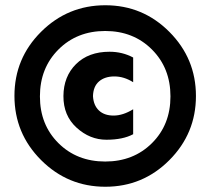

<svg xmlns="http://www.w3.org/2000/svg" viewBox="-20 -703 801 731"><path d="M380.5 -585Q273 -585 202.5 -514.5Q132 -444 132 -336Q132 -228 202.5 -158Q273 -88 380.5 -88Q488 -88 558.5 -158Q629 -228 629 -336Q629 -444 558.5 -514.5Q488 -585 380.5 -585ZM381 -683Q524 -683 625 -581.5Q726 -480 726 -337.5Q726 -195 625 -93.5Q524 8 381 8Q238 8 136.5 -93.5Q35 -195 35 -338Q35 -481 136.5 -582Q238 -683 381 -683ZM487 -192Q448 -171 385 -171Q322 -171 271.5 -217Q221 -263 221.5 -337.5Q222 -412 269.5 -459Q317 -506 397 -506Q446 -506 487 -484V-390Q452 -412 415.5 -412Q379 -412 357 -393Q335 -374 334 -337Q336 -302 356.5 -282.5Q377 -263 412.5 -263Q448 -263 487 -287Z"/></svg>

Font: Hind Kochi
Style: Bold
Weight: 700
Designer: Dhruvi Tolia
Foundry: Indian Type Foundry
Version: Version 0.702;PS 1.0;hotconv 1.0.81;makeotf.lib2.5.63406